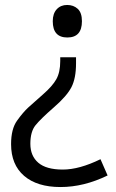

<svg xmlns="http://www.w3.org/2000/svg" viewBox="-20 -566 469 778"><path d="M193.8 -480Q193.8 -511.2 210 -528.6Q226.1 -545.9 252 -545.9Q277.8 -545.9 294.9 -530.3Q312 -514.6 312 -480Q312 -414.1 252.9 -414.1Q193.8 -414.1 193.8 -480ZM387.2 79.1 416 145Q319.8 191.9 225.1 191.9Q130.4 191.9 77.6 146.5Q24.9 101.1 24.9 18.1Q24.9 -43.5 49.1 -77.1Q73.2 -110.8 94.7 -130.6Q116.2 -150.4 154.3 -183.6Q192.4 -216.8 208.3 -245.1Q224.1 -273.4 224.1 -318.8V-334H288.1V-309.1Q288.1 -249.5 269.8 -213.4Q251.5 -177.2 198.2 -130.9Q145 -84.5 124 -58.6Q103 -32.7 103 16.6Q103 65.9 135.3 93.5Q167.5 121.1 234.4 121.1Q301.3 121.1 387.2 79.1Z"/></svg>

Font: OpenSans
Style: Regular
Weight: 400
Foundry: Ascender Corporation
Version: Version 1.10